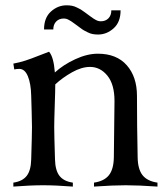

<svg xmlns="http://www.w3.org/2000/svg" viewBox="-20 -689 621 709"><path d="M161.1 -498Q178.2 -479 182.6 -421.4Q213.4 -449.7 257.6 -470.2Q301.8 -490.7 341.3 -490.7Q410.6 -490.7 448.2 -448Q485.8 -405.3 485.8 -335Q485.8 -225.1 488.3 -108.9Q488.8 -64.5 506.3 -42.2Q523.9 -20 561.5 -14.6V0Q491.7 -4.9 444.3 -4.9Q397 -4.9 327.1 0V-14.6Q364.7 -20 382.3 -42.2Q399.9 -64.5 400.4 -108.9Q402.8 -278.8 402.8 -315.9Q402.8 -377.4 376.5 -409.7Q350.1 -441.9 312.5 -441.9Q281.2 -441.9 246.1 -422.1Q210.9 -402.3 184.1 -377.4Q184.1 -354.5 182.1 -298.6Q180.2 -242.7 180.2 -219.7Q180.2 -193.8 183.1 -100.1Q184.1 -59.6 199.7 -39.6Q215.3 -19.5 249 -14.6V0Q185.5 -4.9 139.2 -4.9Q92.8 -4.9 29.3 0V-14.6Q63 -19.5 78.6 -39.6Q94.2 -59.6 95.2 -100.1Q98.1 -193.8 98.1 -219.7Q98.1 -242.7 96.9 -277.6Q95.7 -312.5 95.2 -335.9Q94.2 -379.9 83 -407.2Q71.8 -434.6 51.3 -434.6Q41.5 -434.6 32.7 -432.6L29.3 -454.1Q52.7 -458.5 73.2 -465.1Q93.8 -471.7 121.8 -482.9Q149.9 -494.1 161.1 -498ZM305.2 -634.8Q308.1 -632.8 314.9 -627.7Q321.8 -622.6 325 -620.6Q328.1 -618.7 333.3 -615.7Q338.4 -612.8 343 -611.6Q347.7 -610.4 352.5 -610.4Q369.6 -610.4 380.4 -621.3Q391.1 -632.3 391.1 -650.9H425.3Q425.3 -607.4 399.7 -584.5Q374 -561.5 342.3 -561.5Q331.5 -561.5 322.3 -563.2Q313 -564.9 303.5 -569.8Q293.9 -574.7 289.8 -576.9Q285.6 -579.1 274.9 -587.2Q264.2 -595.2 262.7 -596.2Q259.8 -598.1 252.9 -603.3Q246.1 -608.4 242.9 -610.4Q239.7 -612.3 234.6 -615.2Q229.5 -618.2 224.9 -619.4Q220.2 -620.6 215.3 -620.6Q198.2 -620.6 187.5 -609.6Q176.8 -598.6 176.8 -580.1H142.6Q142.6 -623.5 168.2 -646.5Q193.8 -669.4 225.6 -669.4Q236.3 -669.4 245.6 -667.7Q254.9 -666 264.4 -661.1Q273.9 -656.2 278.1 -654.1Q282.2 -651.9 293 -643.8Q303.7 -635.7 305.2 -634.8Z"/></svg>

Font: Flanker
Style: Regular
Weight: 400
Designer: Flanker
Foundry: Flanker
Version: Version 2.027